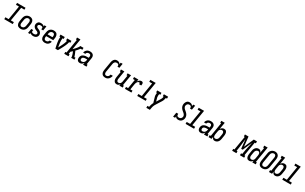

<svg xmlns="http://www.w3.org/2000/svg" viewBox="539 -3710 10922 6878"><g transform="rotate(30 6000.0 -270.5)"><path d="M27 0V-80H162L257 -655H132V-735H482V-655H348L252 -80H377V0Z M703 8Q675 8 647.5 1.5Q620 -5 597.5 -20Q575 -35 560.5 -58Q546 -81 539.5 -107.5Q533 -134 533.5 -163Q534 -192 539 -221L561 -351Q565 -375 573 -399.5Q581 -424 595 -446.5Q609 -469 629 -487.5Q649 -506 673 -517.5Q697 -529 722 -535Q747 -541 772 -541Q801 -541 828 -533Q855 -525 877.5 -510Q900 -495 914.5 -472Q929 -449 935.5 -422.5Q942 -396 941.5 -367Q941 -338 936 -309L915 -179Q911 -155 902.5 -130.5Q894 -106 880 -83.5Q866 -61 846 -42.5Q826 -24 802.5 -12.5Q779 -1 753.5 3.5Q728 8 703 8ZM705 -72Q728 -72 750.5 -81Q773 -90 789 -108Q805 -126 813.5 -148Q822 -170 826 -193L848 -323Q850 -338 851 -354.5Q852 -371 850 -386Q848 -401 842 -415Q836 -429 825 -439Q814 -449 799 -453.5Q784 -458 768 -458Q745 -458 723.5 -448.5Q702 -439 686 -421Q670 -403 661.5 -381.5Q653 -360 649 -337L628 -207Q625 -192 624 -176Q623 -160 625 -145Q627 -130 633 -116Q639 -102 649.5 -91.5Q660 -81 674.5 -76.5Q689 -72 705 -72Z M1222 8Q1204 8 1185.5 5.5Q1167 3 1151 -3.5Q1135 -10 1121 -20.5Q1107 -31 1098 -45L1091 0H1010L1040 -181H1121L1113 -136Q1111 -125 1113.5 -114.5Q1116 -104 1123 -96.5Q1130 -89 1140 -84Q1150 -79 1160 -76.5Q1170 -74 1181 -73Q1192 -72 1203 -72Q1219 -72 1235 -74Q1251 -76 1266.5 -83Q1282 -90 1293.5 -103Q1305 -116 1308 -132Q1311 -149 1304 -164.5Q1297 -180 1285 -190.5Q1273 -201 1258 -208Q1243 -215 1228 -221Q1213 -227 1198 -233.5Q1183 -240 1169 -248.5Q1155 -257 1143 -267.5Q1131 -278 1121 -290.5Q1111 -303 1103 -317Q1095 -331 1090.5 -347Q1086 -363 1085 -380Q1084 -397 1087 -414Q1091 -440 1103 -464Q1115 -488 1135.5 -506Q1156 -524 1182 -531Q1208 -538 1233 -538Q1254 -538 1274.5 -535Q1295 -532 1314 -525.5Q1333 -519 1349.5 -507.5Q1366 -496 1376 -479L1385 -530H1465L1435 -349H1355L1362 -394Q1364 -405 1361.5 -415.5Q1359 -426 1352 -433.5Q1345 -441 1335.5 -446Q1326 -451 1316 -453.5Q1306 -456 1294.5 -457Q1283 -458 1273 -458Q1258 -458 1242.5 -456Q1227 -454 1213 -447Q1199 -440 1188.5 -427Q1178 -414 1175 -399Q1172 -382 1179 -366.5Q1186 -351 1197.5 -340Q1209 -329 1224 -322Q1239 -315 1254 -309Q1269 -303 1284 -296.5Q1299 -290 1313 -282Q1327 -274 1339 -263.5Q1351 -253 1361.5 -241Q1372 -229 1379.5 -215Q1387 -201 1392 -185Q1397 -169 1398 -152Q1399 -135 1397 -118Q1393 -99 1385 -81Q1377 -63 1363.5 -47.5Q1350 -32 1333 -21Q1316 -10 1297.5 -3.5Q1279 3 1260 5.5Q1241 8 1222 8Z M1707 8Q1678 8 1650.5 2Q1623 -4 1600 -19Q1577 -34 1562 -57Q1547 -80 1540 -106.5Q1533 -133 1533.5 -162.5Q1534 -192 1539 -221L1561 -351Q1565 -375 1573 -399.5Q1581 -424 1595 -446.5Q1609 -469 1629 -487.5Q1649 -506 1672.5 -517.5Q1696 -529 1721.5 -533.5Q1747 -538 1772 -538Q1800 -538 1828 -531.5Q1856 -525 1878 -510Q1900 -495 1914.5 -472Q1929 -449 1935.5 -422.5Q1942 -396 1941.5 -367Q1941 -338 1936 -309L1922 -225H1631L1628 -207Q1625 -192 1624 -176Q1623 -160 1625.5 -144.5Q1628 -129 1634 -115Q1640 -101 1651 -91Q1662 -81 1676.5 -76.5Q1691 -72 1707 -72Q1725 -72 1743 -76.5Q1761 -81 1777 -91.5Q1793 -102 1803.5 -118Q1814 -134 1818 -152H1908Q1900 -119 1882 -88Q1864 -57 1836.5 -34Q1809 -11 1775 -1.5Q1741 8 1707 8ZM1644 -305H1845L1848 -323Q1850 -338 1851 -354Q1852 -370 1850 -385Q1848 -400 1842 -414Q1836 -428 1825.5 -438.5Q1815 -449 1800.5 -453.5Q1786 -458 1770 -458Q1770 -458 1770 -458Q1770 -458 1770 -458Q1747 -458 1725 -449Q1703 -440 1686.5 -422Q1670 -404 1661.5 -382Q1653 -360 1649 -337Z M2141 0Q2132 -36 2124 -72.5Q2116 -109 2108.5 -146Q2101 -183 2095 -220.5Q2089 -258 2085 -296Q2081 -334 2080 -372.5Q2079 -411 2085 -450H2048V-530H2223V-450H2176Q2168 -404 2170 -358Q2172 -312 2177 -266.5Q2182 -221 2189.5 -177Q2197 -133 2205 -89Q2221 -118 2236.5 -147.5Q2252 -177 2267 -206.5Q2282 -236 2296 -266Q2310 -296 2322.5 -326.5Q2335 -357 2345 -388Q2355 -419 2361 -450H2324V-530H2499V-450H2451Q2445 -411 2431 -372Q2417 -333 2400.5 -295.5Q2384 -258 2365.5 -220.5Q2347 -183 2327.5 -146Q2308 -109 2287.5 -72.5Q2267 -36 2246 0Z M2507 0V-80H2555L2650 -655H2613V-735H2754L2681 -292Q2695 -306 2708 -319.5Q2721 -333 2734.5 -347Q2748 -361 2760.5 -375Q2773 -389 2785.5 -403.5Q2798 -418 2809.5 -433Q2821 -448 2832 -463.5Q2843 -479 2852.5 -495.5Q2862 -512 2865 -530H2999V-450H2925Q2896 -409 2862.5 -371.5Q2829 -334 2794 -298Q2806 -271 2818.5 -244.5Q2831 -218 2842 -191Q2853 -164 2862.5 -136.5Q2872 -109 2879 -80H2927V0H2794Q2798 -21 2795 -42Q2792 -63 2787 -83.5Q2782 -104 2776 -123.5Q2770 -143 2763 -162Q2756 -181 2748 -199.5Q2740 -218 2732 -237Q2715 -221 2697 -204.5Q2679 -188 2661 -172L2646 -80H2683V0Z M3156 8H3155Q3155 8 3155 8Q3155 8 3155 8Q3134 8 3113 3.5Q3092 -1 3075.5 -12.5Q3059 -24 3048 -40.5Q3037 -57 3031.5 -77Q3026 -97 3026 -118.5Q3026 -140 3029 -161Q3033 -186 3043.5 -210.5Q3054 -235 3073 -253.5Q3092 -272 3116 -284Q3140 -296 3165 -303Q3190 -310 3214.5 -312.5Q3239 -315 3264 -315H3338L3345 -358Q3349 -377 3347 -396.5Q3345 -416 3334.5 -430.5Q3324 -445 3306 -451.5Q3288 -458 3268 -458Q3251 -458 3233 -453.5Q3215 -449 3199.5 -438Q3184 -427 3174 -410.5Q3164 -394 3161 -376H3071Q3075 -399 3084 -420.5Q3093 -442 3107 -461Q3121 -480 3139.5 -495.5Q3158 -511 3179.5 -521Q3201 -531 3223.5 -534.5Q3246 -538 3268 -538Q3295 -538 3320 -533.5Q3345 -529 3367 -517.5Q3389 -506 3405 -487.5Q3421 -469 3429.5 -446Q3438 -423 3438 -397Q3438 -371 3434 -345L3390 -80H3427V0H3286L3300 -86Q3289 -66 3274 -48Q3259 -30 3240 -17Q3221 -4 3199 2Q3177 8 3156 8ZM3181 -72Q3206 -72 3231 -81Q3256 -90 3275.5 -109Q3295 -128 3305 -152Q3315 -176 3319 -201L3325 -235H3264Q3250 -235 3235.5 -234Q3221 -233 3206.5 -230Q3192 -227 3177.5 -222Q3163 -217 3150.5 -208Q3138 -199 3130.5 -185.5Q3123 -172 3120 -158Q3118 -142 3119.5 -126Q3121 -110 3128.5 -97Q3136 -84 3150.5 -78Q3165 -72 3181 -72Z M4202 8Q4174 8 4146.5 2Q4119 -4 4097 -19Q4075 -34 4060.5 -56.5Q4046 -79 4039 -105Q4032 -131 4033 -160Q4034 -189 4038 -217L4095 -559Q4099 -581 4105 -603Q4111 -625 4121 -646Q4131 -667 4145.5 -686Q4160 -705 4179.5 -718.5Q4199 -732 4221.5 -737.5Q4244 -743 4266 -743Q4288 -743 4310 -738.5Q4332 -734 4350.5 -724.5Q4369 -715 4383.5 -700Q4398 -685 4407 -666L4419 -735H4499L4469 -554H4389Q4392 -575 4390 -596Q4388 -617 4376.5 -632.5Q4365 -648 4346 -655.5Q4327 -663 4306 -663Q4284 -663 4261 -655Q4238 -647 4221.5 -629.5Q4205 -612 4196 -590Q4187 -568 4184 -546L4127 -204Q4125 -189 4124 -173.5Q4123 -158 4125 -143Q4127 -128 4132.5 -114.5Q4138 -101 4148 -91Q4158 -81 4172.5 -76.5Q4187 -72 4202 -72Q4224 -72 4245.5 -81Q4267 -90 4282.5 -107Q4298 -124 4307 -144.5Q4316 -165 4320 -187H4410Q4405 -162 4396.5 -138Q4388 -114 4374.5 -91Q4361 -68 4342.5 -48.5Q4324 -29 4301 -16Q4278 -3 4252.5 2.5Q4227 8 4202 8Z M4677 8Q4650 8 4625.5 -0.5Q4601 -9 4584 -26.5Q4567 -44 4557 -67Q4547 -90 4543 -115.5Q4539 -141 4541 -167.5Q4543 -194 4547 -221L4585 -450H4548V-530H4689L4636 -207Q4633 -192 4632 -176.5Q4631 -161 4632.5 -146.5Q4634 -132 4639 -118Q4644 -104 4653 -93Q4662 -82 4676 -77Q4690 -72 4706 -72Q4726 -72 4746.5 -80.5Q4767 -89 4782 -105Q4797 -121 4805 -141Q4813 -161 4816 -182L4861 -450H4824V-530H4965L4890 -80H4927V0H4786L4798 -69Q4788 -53 4775.5 -38Q4763 -23 4747 -12Q4731 -1 4712.5 3.5Q4694 8 4677 8Z M5018 0V-80H5104L5165 -450H5090V-530H5269L5253 -432Q5263 -453 5277 -472.5Q5291 -492 5309 -507Q5327 -522 5349 -530Q5371 -538 5394 -538Q5410 -538 5425.5 -534.5Q5441 -531 5451.5 -519.5Q5462 -508 5465.5 -493Q5469 -478 5469.5 -461.5Q5470 -445 5467.5 -429Q5465 -413 5463 -397H5372Q5373 -404 5374 -410.5Q5375 -417 5375 -424Q5375 -431 5373.5 -438Q5372 -445 5368 -450Q5364 -455 5357.5 -456.5Q5351 -458 5344 -458Q5327 -458 5311 -450Q5295 -442 5283 -428.5Q5271 -415 5262.5 -399.5Q5254 -384 5248 -368Q5242 -352 5238 -335Q5234 -318 5231 -301L5195 -80H5285V0Z M5527 0V-80H5669L5764 -655H5646V-735H5868L5759 -80H5877V0Z M6021 205V125H6091Q6095 101 6100.5 76.5Q6106 52 6113.5 28Q6121 4 6130.5 -20Q6140 -44 6153 -66L6087 -291Q6081 -310 6079 -329.5Q6077 -349 6077.5 -369Q6078 -389 6080 -409.5Q6082 -430 6085 -450H6048V-530H6223V-450H6176Q6171 -417 6169 -384Q6167 -351 6172 -320V-319Q6172 -318 6172.5 -316.5Q6173 -315 6173 -313L6214 -162L6321 -334Q6338 -361 6346.5 -390.5Q6355 -420 6361 -450H6324V-530H6499V-450H6451Q6444 -410 6432 -369Q6420 -328 6397 -291L6236 -34Q6224 -14 6215 6.5Q6206 27 6199.5 47.5Q6193 68 6188.5 89Q6184 110 6180 131L6168 205Z M7223 8Q7203 8 7184 4.5Q7165 1 7149 -8Q7133 -17 7120.5 -31Q7108 -45 7101 -62L7091 0H7010L7040 -181H7121Q7117 -160 7119 -139Q7121 -118 7132.5 -102Q7144 -86 7163.5 -79Q7183 -72 7204 -72Q7224 -72 7244.5 -78Q7265 -84 7282 -98Q7299 -112 7309 -131Q7319 -150 7322 -170Q7327 -196 7320 -220Q7313 -244 7299 -264Q7285 -284 7267 -299.5Q7249 -315 7230 -330.5Q7211 -346 7193.5 -362Q7176 -378 7160.5 -396.5Q7145 -415 7133 -435.5Q7121 -456 7113.5 -480Q7106 -504 7104 -529.5Q7102 -555 7106 -581Q7110 -601 7116.5 -620.5Q7123 -640 7132.5 -658.5Q7142 -677 7156 -694Q7170 -711 7188 -722.5Q7206 -734 7226.5 -738.5Q7247 -743 7266 -743Q7289 -743 7310.5 -738.5Q7332 -734 7350.5 -724.5Q7369 -715 7383.5 -700Q7398 -685 7407 -666L7419 -735H7499L7469 -554H7389Q7392 -575 7390 -596Q7388 -617 7376.5 -632.5Q7365 -648 7346 -655.5Q7327 -663 7306 -663Q7286 -663 7266.5 -656.5Q7247 -650 7231.5 -636Q7216 -622 7207 -603.5Q7198 -585 7195 -565Q7190 -540 7197 -515.5Q7204 -491 7217.5 -471.5Q7231 -452 7249.5 -436Q7268 -420 7286.5 -405Q7305 -390 7322.5 -374Q7340 -358 7355.5 -339.5Q7371 -321 7383 -300.5Q7395 -280 7403 -256.5Q7411 -233 7413 -207.5Q7415 -182 7411 -157Q7407 -134 7399 -113Q7391 -92 7378.5 -72.5Q7366 -53 7348 -37Q7330 -21 7309.5 -10.5Q7289 0 7266.5 4Q7244 8 7223 8Q7223 8 7223 8Q7223 8 7223 8Z M7527 0V-80H7669L7764 -655H7646V-735H7868L7759 -80H7877V0Z M8156 8H8155Q8155 8 8155 8Q8155 8 8155 8Q8134 8 8113 3.5Q8092 -1 8075.5 -12.5Q8059 -24 8048 -40.5Q8037 -57 8031.5 -77Q8026 -97 8026 -118.5Q8026 -140 8029 -161Q8033 -186 8043.5 -210.5Q8054 -235 8073 -253.5Q8092 -272 8116 -284Q8140 -296 8165 -303Q8190 -310 8214.5 -312.5Q8239 -315 8264 -315H8338L8345 -358Q8349 -377 8347 -396.5Q8345 -416 8334.5 -430.5Q8324 -445 8306 -451.5Q8288 -458 8268 -458Q8251 -458 8233 -453.5Q8215 -449 8199.5 -438Q8184 -427 8174 -410.5Q8164 -394 8161 -376H8071Q8075 -399 8084 -420.5Q8093 -442 8107 -461Q8121 -480 8139.5 -495.5Q8158 -511 8179.5 -521Q8201 -531 8223.5 -534.5Q8246 -538 8268 -538Q8295 -538 8320 -533.5Q8345 -529 8367 -517.5Q8389 -506 8405 -487.5Q8421 -469 8429.5 -446Q8438 -423 8438 -397Q8438 -371 8434 -345L8390 -80H8427V0H8286L8300 -86Q8289 -66 8274 -48Q8259 -30 8240 -17Q8221 -4 8199 2Q8177 8 8156 8ZM8181 -72Q8206 -72 8231 -81Q8256 -90 8275.5 -109Q8295 -128 8305 -152Q8315 -176 8319 -201L8325 -235H8264Q8250 -235 8235.5 -234Q8221 -233 8206.5 -230Q8192 -227 8177.5 -222Q8163 -217 8150.5 -208Q8138 -199 8130.5 -185.5Q8123 -172 8120 -158Q8118 -142 8119.5 -126Q8121 -110 8128.5 -97Q8136 -84 8150.5 -78Q8165 -72 8181 -72Z M8730 8Q8708 8 8687.5 1Q8667 -6 8652.5 -20.5Q8638 -35 8629.5 -54.5Q8621 -74 8617 -96L8601 0H8476V-80H8524L8619 -655H8582V-735H8723L8676 -452Q8687 -471 8702.5 -488Q8718 -505 8737.5 -516.5Q8757 -528 8778 -533Q8799 -538 8820 -538Q8846 -538 8869 -529Q8892 -520 8907.5 -502Q8923 -484 8931 -460.5Q8939 -437 8941.5 -412Q8944 -387 8942 -361Q8940 -335 8936 -309L8915 -179Q8911 -156 8904.5 -133.5Q8898 -111 8886.5 -89.5Q8875 -68 8858.5 -49Q8842 -30 8821 -17Q8800 -4 8777 2Q8754 8 8730 8ZM8706 -72Q8729 -72 8751 -81.5Q8773 -91 8789 -108.5Q8805 -126 8813.5 -148Q8822 -170 8826 -193L8848 -323Q8850 -338 8851 -354Q8852 -370 8850 -385Q8848 -400 8842 -414Q8836 -428 8826 -438.5Q8816 -449 8801 -453.5Q8786 -458 8771 -458Q8771 -458 8771 -458Q8771 -458 8770 -458Q8750 -458 8729 -450Q8708 -442 8693 -425.5Q8678 -409 8670 -389Q8662 -369 8659 -348L8637 -218Q8635 -202 8633.5 -185.5Q8632 -169 8633.5 -153.5Q8635 -138 8639 -123Q8643 -108 8652 -96Q8661 -84 8675.5 -78Q8690 -72 8706 -72Z M9453 0V-80H9500L9596 -655H9559V-735H9706L9749 -335L9925 -735H10056V-655H10009L9914 -80H9950V0H9775V-80H9823L9834 -147Q9843 -204 9854 -260.5Q9865 -317 9877.5 -373Q9890 -429 9903 -485Q9916 -541 9927 -598L9761 -221H9699L9659 -598Q9651 -541 9645.5 -485Q9640 -429 9633.5 -372.5Q9627 -316 9619.5 -259.5Q9612 -203 9602 -147L9591 -80H9628V0Z M10155 8Q10129 8 10106 -1Q10083 -10 10067.5 -28Q10052 -46 10044 -69.5Q10036 -93 10033.5 -118Q10031 -143 10033 -169Q10035 -195 10039 -221L10061 -351Q10064 -374 10071 -396.5Q10078 -419 10089.5 -440.5Q10101 -462 10117.5 -481Q10134 -500 10154.5 -513Q10175 -526 10198.5 -532Q10222 -538 10245 -538Q10267 -538 10288 -531Q10309 -524 10323.5 -509.5Q10338 -495 10346 -475.5Q10354 -456 10358 -434L10395 -655H10358V-735H10499L10390 -80H10427V0H10286L10299 -78Q10288 -58 10272.5 -41.5Q10257 -25 10238 -13.5Q10219 -2 10197.5 3Q10176 8 10155 8ZM10205 -72Q10225 -72 10246 -80Q10267 -88 10282 -104.5Q10297 -121 10305 -141Q10313 -161 10316 -182L10338 -312Q10340 -328 10341.5 -344.5Q10343 -361 10342 -376.5Q10341 -392 10336.5 -407Q10332 -422 10323 -434Q10314 -446 10299.5 -452Q10285 -458 10269 -458Q10246 -458 10224 -448.5Q10202 -439 10186 -421.5Q10170 -404 10161.5 -382Q10153 -360 10149 -337L10128 -207Q10125 -192 10124 -176Q10123 -160 10125 -145Q10127 -130 10133 -116Q10139 -102 10149.5 -91.5Q10160 -81 10174.5 -76.5Q10189 -72 10205 -72Q10205 -72 10205 -72Q10205 -72 10205 -72Z M10703 8Q10675 8 10647.5 2Q10620 -4 10598 -19Q10576 -34 10561 -56.5Q10546 -79 10539.5 -105Q10533 -131 10533.5 -160Q10534 -189 10538 -217L10595 -559Q10599 -584 10607 -608Q10615 -632 10629.5 -654Q10644 -676 10664 -694Q10684 -712 10708 -723Q10732 -734 10756.5 -740Q10781 -746 10806 -746Q10835 -746 10862 -738.5Q10889 -731 10911 -716Q10933 -701 10948 -678.5Q10963 -656 10969.5 -630Q10976 -604 10975.5 -575Q10975 -546 10971 -518L10914 -176Q10910 -151 10902 -127Q10894 -103 10879.5 -81Q10865 -59 10845 -41Q10825 -23 10801.5 -12Q10778 -1 10753 3.5Q10728 8 10703 8ZM10705 -72Q10727 -72 10749.5 -80.5Q10772 -89 10788 -106Q10804 -123 10813 -145Q10822 -167 10825 -189L10882 -531Q10886 -555 10885.5 -578.5Q10885 -602 10875.5 -622Q10866 -642 10846 -652.5Q10826 -663 10802 -663Q10780 -663 10758 -654Q10736 -645 10720 -628Q10704 -611 10695.5 -589.5Q10687 -568 10684 -546L10627 -204Q10624 -188 10623.5 -172.5Q10623 -157 10625 -142.5Q10627 -128 10633 -114Q10639 -100 10649.5 -90.5Q10660 -81 10675 -76.5Q10690 -72 10705 -72Z M11230 8Q11208 8 11187.5 1Q11167 -6 11152.5 -20.5Q11138 -35 11129.5 -54.5Q11121 -74 11117 -96L11101 0H10976V-80H11024L11119 -655H11082V-735H11223L11176 -452Q11187 -471 11202.5 -488Q11218 -505 11237.5 -516.5Q11257 -528 11278 -533Q11299 -538 11320 -538Q11346 -538 11369 -529Q11392 -520 11407.5 -502Q11423 -484 11431 -460.5Q11439 -437 11441.5 -412Q11444 -387 11442 -361Q11440 -335 11436 -309L11415 -179Q11411 -156 11404.5 -133.5Q11398 -111 11386.5 -89.5Q11375 -68 11358.5 -49Q11342 -30 11321 -17Q11300 -4 11277 2Q11254 8 11230 8ZM11206 -72Q11229 -72 11251 -81.5Q11273 -91 11289 -108.5Q11305 -126 11313.5 -148Q11322 -170 11326 -193L11348 -323Q11350 -338 11351 -354Q11352 -370 11350 -385Q11348 -400 11342 -414Q11336 -428 11326 -438.5Q11316 -449 11301 -453.5Q11286 -458 11271 -458Q11271 -458 11271 -458Q11271 -458 11270 -458Q11250 -458 11229 -450Q11208 -442 11193 -425.5Q11178 -409 11170 -389Q11162 -369 11159 -348L11137 -218Q11135 -202 11133.5 -185.5Q11132 -169 11133.5 -153.5Q11135 -138 11139 -123Q11143 -108 11152 -96Q11161 -84 11175.5 -78Q11190 -72 11206 -72Z M11527 0V-80H11669L11764 -655H11646V-735H11868L11759 -80H11877V0Z"/></g></svg>

Font: Iosevka Curly Slab MdObl
Style: Regular
Weight: 500
Italic angle: -9°
Monospace: yes
Designer: Belleve Invis
Foundry: Belleve Invis
Version: Version 11.0.0; ttfautohint (v1.8.3)